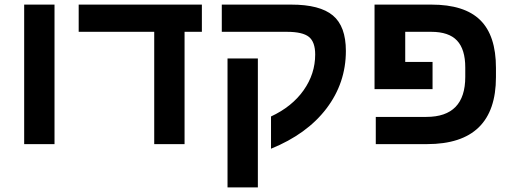

<svg xmlns="http://www.w3.org/2000/svg" viewBox="-20 -626 2229 834"><path d="M85 0V-606H216.8V0Z M781.7 -487.8V0H649.9V-487.8H321.8V-606H856.9V-487.8Z M968.3 -372.1H1100.1V188H968.3ZM943.4 -487.8V-606H1245.1Q1369.6 -606 1426 -558.8Q1482.4 -511.7 1482.4 -404.8Q1482.4 -265.6 1397.9 -154.5Q1313.5 -43.5 1157.2 20V-120.1Q1248.5 -162.6 1298.8 -233.9Q1349.1 -305.2 1349.1 -389.2Q1349.1 -443.8 1321.8 -465.8Q1294.4 -487.8 1226.1 -487.8Z M2001 -292V-333Q2001 -411.6 1965.3 -449.7Q1929.7 -487.8 1853 -487.8H1740.2V-356.9H1858.9V-238.8H1606.9V-606H1854Q1997.6 -606 2065.9 -538.8Q2134.3 -471.7 2134.3 -331.1V-291Q2134.3 0 1835 0H1612.3V-118.2H1832Q2001 -118.2 2001 -292Z"/></svg>

Font: Libra Sans Modern
Style: Bold
Weight: 700
Foundry: Stefan Peev, Context Ltd
Version: Version 1.000